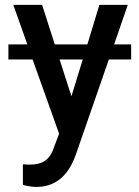

<svg xmlns="http://www.w3.org/2000/svg" viewBox="-20 -548 568 782"><path d="M514.2 -367.2H444.8L500.5 -528.3H384.8L335.9 -367.2H203.1L151.4 -528.3H34.2L91.3 -367.2H14.2V-305.7H112.8L220.7 -3.4L202.1 45.9C184.1 102.1 156.7 122.6 97.2 122.6C91.8 122.6 79.6 121.1 73.2 121.1V205.1C88.4 209 109.4 213.4 128.4 213.4C230 213.4 270.5 133.8 289.1 81.1L423.3 -305.7H514.2ZM271 -155.8 222.7 -305.7H316.9Z"/></svg>

Font: Bert Sans Medium
Style: Regular
Weight: 500
Designer: Christian Robertson (Google), Cristiano Sobral
Foundry: Google, Cristiano Sobral
Version: Version 3.101